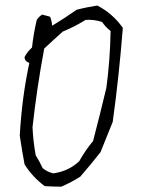

<svg xmlns="http://www.w3.org/2000/svg" viewBox="-20 -702 540 706"><path d="M261.7 -666Q298.8 -675.8 337.9 -681.6Q394.5 -652.3 431.6 -599.6Q418 -423.8 394.5 -253.9Q371.1 -197.3 349.6 -142.6Q314.5 -97.7 275.4 -52.7Q242.2 -31.2 205.1 -15.6Q173.8 -15.6 144.5 -17.6Q99.6 -50.8 70.3 -97.7Q60.5 -150.4 52.7 -203.1Q60.5 -343.8 87.9 -470.7Q70.3 -476.6 70.3 -492.2Q80.1 -511.7 97.7 -527.3Q103.5 -580.1 115.2 -628.9Q123 -640.6 134.8 -648.4Q148.4 -644.5 164.1 -640.6Q169.9 -627 171.9 -607.4Q216.8 -634.8 261.7 -666ZM294.9 -628.9Q253.9 -603.5 210.9 -585.9Q175.8 -554.7 142.6 -523.4Q115.2 -377 99.6 -234.4Q101.6 -185.5 111.3 -130.9Q125 -109.4 136.7 -84Q152.3 -70.3 175.8 -64.5Q232.4 -72.3 271.5 -109.4Q293 -148.4 322.3 -183.6Q347.7 -281.2 371.1 -378.9Q384.8 -480.5 386.7 -587.9Q367.2 -603.5 355.5 -621.1Q326.2 -630.9 294.9 -628.9Z"/></svg>

Font: BoLeHuaiShuti
Style: Regular
Weight: 400
Designer: Aston.linsen@gmail.com
Foundry: BoLe
Version: Version 1.00 June 15, 2016, initial release